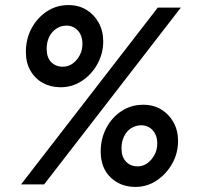

<svg xmlns="http://www.w3.org/2000/svg" viewBox="-20 -727 775 757"><path d="M63 0 602 -697H693L154 0ZM514 10Q455 10 416 -27.5Q377 -65 377 -130Q377 -180 399 -222Q421 -264 459 -289Q497 -314 545 -314Q585 -314 615.5 -295.5Q646 -277 664 -245Q682 -213 682 -171Q682 -123 659 -82Q636 -41 598 -15.5Q560 10 514 10ZM522 -71Q544 -71 561 -83.5Q578 -96 589 -116Q600 -136 600 -161Q600 -194 582 -213.5Q564 -233 537 -233Q515 -233 497 -221.5Q479 -210 469 -189Q459 -168 459 -142Q459 -108 477 -89.5Q495 -71 522 -71ZM219 -383Q180 -383 149 -400Q118 -417 100 -448.5Q82 -480 82 -522Q82 -573 104 -614.5Q126 -656 164 -681.5Q202 -707 250 -707Q290 -707 320.5 -688.5Q351 -670 369 -637.5Q387 -605 387 -564Q387 -516 364 -474.5Q341 -433 303 -408Q265 -383 219 -383ZM227 -464Q249 -464 266 -476Q283 -488 294 -508.5Q305 -529 305 -554Q305 -587 287 -606.5Q269 -626 242 -626Q220 -626 202 -614Q184 -602 174 -581.5Q164 -561 164 -535Q164 -500 182 -482Q200 -464 227 -464Z"/></svg>

Font: Hanken Grotesk
Style: Bold Italic
Weight: 700
Italic angle: -8°
Designer: Alfredo Marco Pradil
Foundry: Hanken Design Co.
Version: Version 3.013